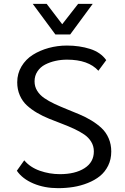

<svg xmlns="http://www.w3.org/2000/svg" viewBox="-20 -959 647 990"><path d="M66.9 -78.6 105 -132.3Q135.3 -96.2 185.3 -78.6Q235.4 -61 288.6 -61Q367.7 -61 415.8 -91.8Q463.9 -122.6 463.9 -178.2Q463.9 -205.6 450.4 -227.8Q437 -250 414.1 -265.6Q391.1 -281.2 361.6 -294.9Q332 -308.6 299.3 -321Q266.6 -333.5 233.6 -346.7Q200.7 -359.9 171.1 -377.2Q141.6 -394.5 118.7 -415.5Q95.7 -436.5 82.3 -467Q68.8 -497.6 68.8 -534.7Q68.8 -579.6 90.8 -616.5Q112.8 -653.3 149.2 -676.3Q185.5 -699.2 231 -711.7Q276.4 -724.1 325.2 -724.1Q389.6 -724.1 444.3 -706.8Q499 -689.5 527.8 -648.9L487.3 -594.2Q435.5 -651.4 325.7 -651.4Q294.4 -651.4 265.9 -645Q237.3 -638.7 212.6 -626Q188 -613.3 173.1 -590.8Q158.2 -568.4 158.2 -539.6Q158.2 -512.7 171.6 -491Q185.1 -469.2 208 -453.4Q231 -437.5 260.7 -423.6Q290.5 -409.7 323.2 -396.5Q356 -383.3 388.7 -369.6Q421.4 -356 451.2 -337.9Q481 -319.8 503.9 -298.3Q526.9 -276.9 540.3 -245.8Q553.7 -214.8 553.7 -177.7Q553.7 -137.2 537.6 -104.7Q521.5 -72.3 495.1 -51Q468.8 -29.8 432.6 -15.4Q396.5 -1 358.4 5.1Q320.3 11.2 279.3 11.2Q209 11.2 152.1 -12.9Q95.2 -37.1 66.9 -78.6ZM382.8 -939H458L341.8 -781.2H265.6L148.9 -939H220.7L300.8 -834Z"/></svg>

Font: RGR Online_21
Style: Regular
Weight: 400
Italic angle: -12°
Designer: vernon adams
Foundry: vernon adams
Version: Version 1.000